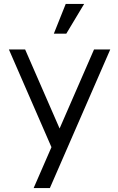

<svg xmlns="http://www.w3.org/2000/svg" viewBox="-20 -950 597 970"><path d="M455 -700H537L232 0H150ZM25 -700H107L305 -246L258 -165ZM312 -930H405L315 -780H252Z"/></svg>

Font: Uncut Sans Variable
Style: Regular
Weight: 400
Designer: Kasper Nordkvist
Foundry: UNCUT.wtf
Version: Version 1.303;Glyphs 3.1.2 (3151)